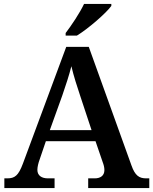

<svg xmlns="http://www.w3.org/2000/svg" viewBox="-20 -951 775 971"><path d="M312 -784V-771H369C428 -807 518 -886 543 -921V-931H405C384 -886 341 -822 312 -784ZM2 0H256V-49H222C191 -49 169 -63 169 -92C169 -106 174 -127 180 -143L212 -237H463L499 -132C504 -119 508 -105 508 -91C508 -61 486 -49 459 -49H426V0H735V-49H719C684 -49 663 -63 645 -114L429 -714H315L96 -124C73 -62 54 -49 17 -49H2ZM232 -293 295 -468C313 -520 330 -572 341 -616C352 -569 370 -512 387 -462L443 -293Z"/></svg>

Font: Noto Serif Yezidi SemiBold
Style: Regular
Weight: 600
Designer: Dalton Maag Ltd
Foundry: Dalton Maag Ltd
Version: Version 1.001